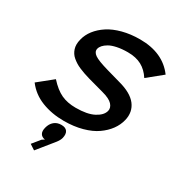

<svg xmlns="http://www.w3.org/2000/svg" viewBox="-255 -983 1358 1464"><g transform="rotate(30 424.0 -251.0)"><path d="M410.2 126Q404.3 148.9 383.8 174.8L268.1 317.9L221.2 287.1L277.8 217.8L298.8 205.1Q270 200.7 258.1 180.7Q246.1 160.6 254.9 126Q264.6 87.4 289.8 66.2Q314.9 44.9 352.1 44.9Q389.6 44.9 404.5 66.2Q419.4 87.4 410.2 126ZM754.9 -231Q743.2 -182.6 712.6 -140.6Q682.1 -98.6 633.5 -64.5Q585 -30.3 512.2 -10.3Q439.5 9.8 351.1 9.8Q245.1 9.8 157 -24.7Q68.8 -59.1 13.2 -132.8L141.1 -235.8Q197.8 -172.9 252.2 -147.5Q306.6 -122.1 379.9 -122.1Q481.4 -122.1 538.6 -152.1Q595.7 -182.1 606.9 -225.1Q614.7 -255.4 589.6 -283.2Q564.5 -311 496.1 -329.1Q487.3 -331.5 426.5 -348.1Q365.7 -364.7 356.9 -367.2Q330.1 -375 308.1 -382.6Q286.1 -390.1 263.4 -399.9Q240.7 -409.7 223.6 -420.4Q206.5 -431.2 191.2 -444.1Q175.8 -457 166 -472.2Q156.2 -487.3 150.4 -505.1Q144.5 -522.9 144.5 -544.4Q144.5 -565.9 150.9 -589.8Q162.1 -636.7 193.8 -677.7Q225.6 -718.8 274.4 -750.7Q323.2 -782.7 393.6 -801.3Q463.9 -819.8 545.9 -819.8Q748 -819.8 848.1 -684.1L720.2 -580.1Q685.5 -634.3 636 -661.1Q586.4 -688 514.2 -688Q461.4 -688 419.9 -679.2Q378.4 -670.4 353.8 -656Q329.1 -641.6 315.4 -626Q301.8 -610.4 297.9 -594.2Q291 -564.5 322.8 -542.2Q354.5 -520 449.2 -493.2Q497.6 -478.5 569.8 -459Q682.6 -429.2 728.3 -369.9Q773.9 -310.5 754.9 -231Z"/></g></svg>

Font: Sinkin Sans 600 SemiBold Italic
Style: Regular
Weight: 600
Italic angle: -112°
Designer: Keith Bates
Foundry: K-Type
Version: Sinkin Sans (version 1.0)  by Keith Bates   •   © 2014   www